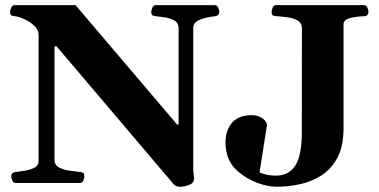

<svg xmlns="http://www.w3.org/2000/svg" viewBox="-20 -713 1475 748"><path d="M40.5 0Q32.2 0 28.1 -9.8Q23.9 -19.5 23.9 -24.9Q23.9 -41 40 -43Q55.7 -44.4 76.9 -47.9Q98.1 -51.3 114.3 -59.8Q130.4 -68.4 130.4 -84V-576.2Q130.4 -597.2 113.3 -613Q96.2 -628.9 74.2 -638.7Q52.2 -648.4 37.1 -649.9Q26.9 -650.9 23.2 -654.1Q19.5 -657.2 19.5 -668Q19.5 -673.3 23.7 -683.1Q27.8 -692.9 36.1 -692.9H274.4L669.9 -228H675.8V-602.5Q675.8 -623.5 659.7 -632.8Q643.6 -642.1 622.8 -645.3Q602.1 -648.4 586.9 -649.9Q576.7 -650.9 573 -654.1Q569.3 -657.2 569.3 -668Q569.3 -673.3 573.5 -683.1Q577.6 -692.9 585.9 -692.9H817.9Q826.2 -692.9 830.3 -683.1Q834.5 -673.3 834.5 -668Q834.5 -651.9 818.4 -649.9Q803.7 -648.4 783.4 -644Q763.2 -639.6 748 -630.6Q732.9 -621.6 732.9 -605V-55.2Q732.9 -45.9 733.9 -39.8Q734.9 -33.7 735.8 -19.5Q737.3 -0.5 717.3 7.1Q697.3 14.6 682.1 14.6Q664.6 14.6 655.8 3.9L200.7 -532.2H192.4V-90.3Q192.4 -69.3 210.9 -60.1Q229.5 -50.8 252.9 -47.9Q276.4 -44.9 291 -43Q301.3 -42 304.9 -39.1Q308.6 -36.1 308.6 -24.9Q308.6 -19.5 304.4 -9.8Q300.3 0 292 0ZM1058.6 14.6Q1023.4 14.6 982.2 -0.7Q940.9 -16.1 906.2 -45.9Q880.9 -67.4 869.6 -96.7Q858.4 -126 858.4 -155.3Q858.4 -205.6 884 -234.9Q909.7 -264.2 959.5 -264.2Q987.3 -264.2 1003.7 -251.2Q1020 -238.3 1020 -225.6L991.2 -41Q1004.4 -35.6 1020.3 -32.2Q1036.1 -28.8 1054.2 -28.8Q1106 -28.8 1130.9 -68.6Q1155.8 -108.4 1155.8 -198.2L1156.2 -602.5Q1156.2 -623.5 1139.4 -633.1Q1122.6 -642.6 1099.1 -645.8Q1075.7 -648.9 1055.7 -649.9Q1045.4 -650.9 1041.7 -654.1Q1038.1 -657.2 1038.1 -668Q1038.1 -673.3 1042.2 -683.1Q1046.4 -692.9 1054.7 -692.9H1398.9Q1407.2 -692.9 1411.4 -683.1Q1415.5 -673.3 1415.5 -668Q1415.5 -650.4 1399.4 -649.9Q1362.3 -648.4 1340.3 -641.6Q1318.4 -634.8 1318.4 -618.7V-214.4Q1318.4 -142.6 1293.9 -97.7Q1269.5 -52.7 1230.2 -28.3Q1190.9 -3.9 1145.5 5.4Q1100.1 14.6 1058.6 14.6Z"/></svg>

Font: Gelasio
Style: Bold
Weight: 700
Designer: Eben Sorkin
Foundry: Eben Sorkin
Version: Version 1.008